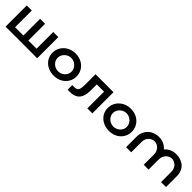

<svg xmlns="http://www.w3.org/2000/svg" viewBox="342 -1759 3046 3046"><g transform="rotate(45 1865.0 -236.5)"><path d="M73 0H782V-475H668V-100H484V-475H372V-100H186V-475H73Z M891 -233C891 -95 1004 11 1162 11C1319 11 1429 -99 1429 -236C1429 -375 1319 -485 1162 -485C1004 -485 891 -372 891 -233ZM1318 -235C1318 -152 1246 -87 1163 -87C1079 -87 1006 -152 1006 -235C1006 -318 1079 -386 1163 -386C1245 -386 1318 -318 1318 -235Z M1744 -375H1907V0H2019V-475H1616V-239C1616 -118 1591 -92 1520 -92H1477V12H1527C1678 12 1744 -75 1744 -236Z M2131 -233C2131 -95 2244 11 2402 11C2559 11 2669 -99 2669 -236C2669 -375 2559 -485 2402 -485C2244 -485 2131 -372 2131 -233ZM2558 -235C2558 -152 2486 -87 2403 -87C2319 -87 2246 -152 2246 -235C2246 -318 2319 -386 2403 -386C2485 -386 2558 -318 2558 -235Z M2777 -234V0H2892V-234C2892 -324 2959 -386 3033 -386C3104 -386 3172 -319 3172 -236V0H3281V-234C3281 -320 3349 -386 3422 -386C3494 -386 3561 -320 3561 -234V0H3672V-244C3672 -401 3562 -485 3420 -485C3340 -485 3272 -452 3226 -398C3183 -450 3115 -485 3036 -485C2885 -485 2777 -381 2777 -234Z"/></g></svg>

Font: Mint Spirit
Style: Bold
Weight: 700
Designer: HARENDAL Hirwen
Foundry: Arkandis Digital Foundry.
Version: Version 1.004;FFEdit